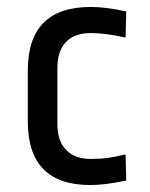

<svg xmlns="http://www.w3.org/2000/svg" viewBox="-20 -520 430 552"><path d="M343 -487 341 -412Q283 -425 241 -425Q194 -425 169.5 -399Q145 -373 145 -325V-164Q145 -114 170.5 -88.5Q196 -63 241 -63Q269 -63 290 -66Q311 -69 341 -76L343 -1Q282 12 240 12Q60 12 60 -170V-318Q60 -500 241 -500Q286 -500 343 -487Z"/></svg>

Font: Ropa Sans
Style: Regular
Weight: 400
Designer: Botio Nikoltchev
Foundry: Botio Nikoltchev
Version: Version 1.100